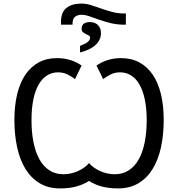

<svg xmlns="http://www.w3.org/2000/svg" viewBox="-20 -1050 1002 1080"><path d="M655.8 -643.1Q626.5 -643.1 603.5 -631.8Q580.6 -620.6 560.1 -605L522.9 -681.2Q551.8 -701.7 586.7 -712.4Q621.6 -723.1 661.1 -723.1Q719.2 -723.1 763.9 -699Q808.6 -674.8 839.1 -629.9Q869.6 -585 885.3 -520.5Q900.9 -456.1 900.9 -375Q900.9 -292 885.5 -221.4Q870.1 -150.9 838.6 -99.6Q807.1 -48.3 758.8 -19.3Q710.4 9.8 644 9.8Q593.8 9.8 554.2 -0.5Q514.6 -10.7 481 -32.2Q446.3 -10.7 407.2 -0.5Q368.2 9.8 317.9 9.8Q251.5 9.8 203.1 -19.3Q154.8 -48.3 123.3 -99.6Q91.8 -150.9 76.4 -221.4Q61 -292 61 -375Q61 -456.1 76.7 -520.5Q92.3 -585 122.8 -629.9Q153.3 -674.8 198 -699Q242.7 -723.1 300.8 -723.1Q340.3 -723.1 375.2 -712.4Q410.2 -701.7 439 -681.2L401.9 -605Q381.8 -620.6 358.6 -631.8Q335.4 -643.1 306.2 -643.1Q272.5 -643.1 244.9 -626Q217.3 -608.9 197.8 -575.2Q178.2 -541.5 167.7 -491Q157.2 -440.4 157.2 -374Q157.2 -305.2 168.5 -249.3Q179.7 -193.4 202.1 -153.3Q224.6 -113.3 258.3 -91.6Q292 -69.8 336.9 -69.8Q357.4 -69.8 378.4 -74.5Q399.4 -79.1 418.5 -87.6Q437.5 -96.2 453.6 -107.7Q469.7 -119.1 481 -132.8Q492.2 -119.1 508.3 -107.7Q524.4 -96.2 543.5 -87.6Q562.5 -79.1 583.5 -74.5Q604.5 -69.8 625 -69.8Q669.9 -69.8 703.9 -91.6Q737.8 -113.3 760.3 -153.3Q782.7 -193.4 793.9 -249.3Q805.2 -305.2 805.2 -374Q805.2 -440.4 794.4 -491Q783.7 -541.5 764.2 -575.2Q744.6 -608.9 717 -626Q689.5 -643.1 655.8 -643.1ZM688 -974.1V-911.1H680.2Q638.2 -911.1 603 -919.9Q567.9 -928.7 538.1 -939Q508.3 -949.2 483.9 -958Q459.5 -966.8 439 -966.8Q416.5 -966.8 402.3 -955.8Q388.2 -944.8 388.2 -918.9V-911.1H323.2V-928.2Q323.2 -980.5 353.5 -1005.1Q383.8 -1029.8 437 -1029.8Q465.3 -1029.8 492.7 -1021Q520 -1012.2 549.1 -1002Q578.1 -991.7 610.6 -982.9Q643.1 -974.1 681.2 -974.1ZM547.9 -863.8Q547.9 -826.2 518.6 -798.1Q489.3 -770 430.2 -754.9V-792Q459.5 -802.7 473.1 -813.7Q486.8 -824.7 486.8 -836.9Q486.8 -846.2 479.2 -850.6Q471.7 -855 462.9 -858.9Q454.1 -862.8 446.5 -869.1Q439 -875.5 439 -889.2Q439 -907.2 451.2 -916.5Q463.4 -925.8 485.8 -925.8Q514.6 -925.8 531.2 -908.7Q547.9 -891.6 547.9 -863.8Z"/></svg>

Font: WenQuanYi Micro Hei
Style: Regular
Weight: 400
Foundry: Ascender Corporation
Version: Version 0.2.0-beta